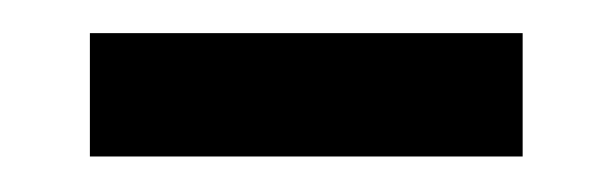

<svg xmlns="http://www.w3.org/2000/svg" viewBox="-20 -326 360 113"><path d="M32.9 -233.9V-306.5H287.6V-233.9Z"/></svg>

Font: Noto Sans Hebrew Light
Style: Regular
Weight: 100
Version: Version 3.000